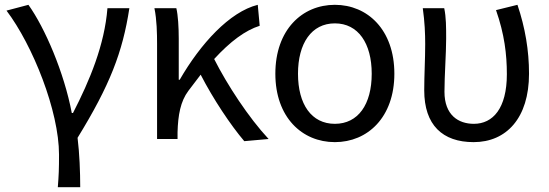

<svg xmlns="http://www.w3.org/2000/svg" viewBox="-20 -577 2277 797"><path d="M220 200H313C313 137 310 60 302 -5C436 -223 489 -360 517 -543H426C414 -391 353 -244 283 -108H278C246 -277 166 -462 98 -557L7 -533C116 -389 225 -116 225 65C225 125 224 150 220 200Z M994 9 1095 0C1012 -89 923 -225 869 -332C936 -405 998 -451 1058 -470L1050 -557C933 -528 812 -395 726 -246H722V-416C722 -464 719 -514 712 -543H621C631 -495 632 -438 632 -394V0H717V-28C719 -99 729 -156 762 -200L813 -267C865 -166 937 -58 994 9Z M1370 13C1506 13 1617 -90 1617 -271C1617 -453 1506 -557 1370 -557C1234 -557 1123 -453 1123 -271C1123 -90 1234 13 1370 13ZM1370 -63C1273 -63 1217 -144 1217 -271C1217 -397 1273 -480 1370 -480C1467 -480 1523 -397 1523 -271C1523 -144 1467 -63 1370 -63Z M1946 13C2082 13 2176 -87 2176 -271C2176 -368 2160 -462 2128 -557L2039 -535C2074 -435 2084 -351 2084 -269C2084 -127 2026 -63 1947 -63C1883 -63 1825 -99 1825 -196C1825 -263 1832 -356 1832 -416C1832 -464 1832 -505 1824 -543H1735C1743 -486 1745 -438 1745 -394C1745 -330 1741 -266 1741 -202C1741 -58 1817 13 1946 13Z"/></svg>

Font: Noto Sans CJK HK
Style: Regular
Weight: 400
Designer: Ryoko NISHIZUKA 西塚涼子 (kana, bopomofo & ideographs); Paul D. Hunt (Latin, Greek & Cyrillic); Sandoll Communications 산돌커뮤니
Foundry: Adobe
Version: Version 2.004;hotconv 1.0.118;makeotfexe 2.5.65603